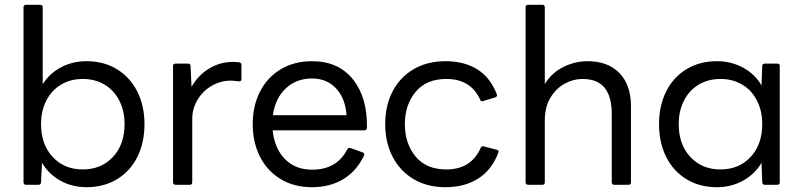

<svg xmlns="http://www.w3.org/2000/svg" viewBox="-20 -770 3347 800"><path d="M155 -92 151 -11Q151 0 140 0H89Q78 0 78 -11V-740Q78 -750 89 -750H148Q158 -750 158 -740V-419Q186 -464 234 -489.5Q282 -515 340 -515Q413 -515 467.5 -481.5Q522 -448 552 -388.5Q582 -329 582 -253Q582 -176 552.5 -116.5Q523 -57 468 -23.5Q413 10 340 10Q281 10 232 -17Q183 -44 155 -92ZM499 -253Q499 -308 477 -351Q455 -394 415.5 -417.5Q376 -441 325 -441Q274 -441 234.5 -417.5Q195 -394 173 -351Q151 -308 151 -253Q151 -168 199.5 -116Q248 -64 325 -64Q402 -64 450.5 -116Q499 -168 499 -253Z M712 0Q701 0 701 -11V-495Q701 -505 712 -505H763Q774 -505 774 -495L778 -408Q806 -457 851.5 -484.5Q897 -512 950 -512Q970 -512 977 -510Q986 -509 986 -499V-441Q986 -431 977 -431Q971 -431 960.5 -432.5Q950 -434 941 -434Q900 -434 863 -413Q826 -392 803.5 -355Q781 -318 781 -274V-11Q781 0 771 0Z M1033 -253Q1033 -329 1063.5 -388.5Q1094 -448 1150 -481.5Q1206 -515 1280 -515Q1390 -515 1450.5 -439.5Q1511 -364 1509 -238Q1509 -227 1498 -227H1116Q1124 -151 1167.5 -107Q1211 -63 1280 -63Q1384 -63 1427 -148Q1431 -156 1441 -153L1491 -135Q1496 -133 1497.5 -129.5Q1499 -126 1497 -122Q1465 -56 1409.5 -23Q1354 10 1280 10Q1205 10 1149 -24Q1093 -58 1063 -117.5Q1033 -177 1033 -253ZM1117 -290H1424Q1419 -360 1380.5 -401.5Q1342 -443 1280 -443Q1215 -443 1171 -402Q1127 -361 1117 -290Z M1585 -253Q1585 -330 1616 -389.5Q1647 -449 1704 -482Q1761 -515 1836 -515Q1915 -515 1969.5 -480.5Q2024 -446 2050 -377L2051 -373Q2051 -367 2043 -364L1993 -349L1989 -348Q1983 -348 1980 -356Q1941 -441 1840 -441Q1756 -441 1711.5 -387Q1667 -333 1667 -253Q1667 -172 1711.5 -118Q1756 -64 1840 -64Q1943 -64 1983 -154Q1987 -163 1996 -160L2050 -146Q2061 -143 2056 -133Q2029 -62 1972.5 -26Q1916 10 1836 10Q1760 10 1703.5 -23.5Q1647 -57 1616 -116.5Q1585 -176 1585 -253Z M2181 0Q2170 0 2170 -11V-740Q2170 -750 2181 -750H2240Q2250 -750 2250 -740V-420Q2278 -466 2326.5 -490.5Q2375 -515 2428 -515Q2513 -515 2561 -465.5Q2609 -416 2609 -328V-11Q2609 0 2599 0H2540Q2529 0 2529 -11V-295Q2529 -368 2499 -404.5Q2469 -441 2407 -441Q2369 -441 2333 -421.5Q2297 -402 2273.5 -363Q2250 -324 2250 -267V-11Q2250 0 2240 0Z M2726 -253Q2726 -329 2755.5 -388.5Q2785 -448 2840 -481.5Q2895 -515 2967 -515Q3027 -515 3076.5 -488Q3126 -461 3153 -414L3156 -495Q3156 -505 3167 -505H3219Q3229 -505 3229 -495V-11Q3229 0 3219 0H3167Q3156 0 3156 -11L3153 -92Q3126 -45 3076.5 -17.5Q3027 10 2967 10Q2895 10 2840 -23.5Q2785 -57 2755.5 -116.5Q2726 -176 2726 -253ZM3156 -253Q3156 -308 3134 -351Q3112 -394 3072.5 -417.5Q3033 -441 2982 -441Q2931 -441 2891.5 -417.5Q2852 -394 2830 -351Q2808 -308 2808 -253Q2808 -168 2856.5 -116Q2905 -64 2982 -64Q3059 -64 3107.5 -116Q3156 -168 3156 -253Z"/></svg>

Font: LINE Seed Sans TH
Style: Regular
Weight: 400
Designer: Dalton Maag Ltd | Thai characters by Cadson Demak Co.,Ltd.
Foundry: Dalton Maag Ltd
Version: Version 1.002